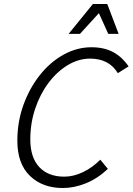

<svg xmlns="http://www.w3.org/2000/svg" viewBox="-20 -935 665 963"><path d="M67 -229Q67 -324 97.5 -408.5Q128 -493 180 -558.5Q232 -624 299 -661Q366 -698 439 -698Q501 -698 546 -674.5Q591 -651 625 -602L571 -568Q527 -641 432 -641Q374 -641 320 -608.5Q266 -576 223.5 -519.5Q181 -463 156.5 -390Q132 -317 132 -236Q132 -145 177 -97Q222 -49 302 -49Q349 -49 396 -71.5Q443 -94 483 -134L521 -88Q469 -39 410.5 -15.5Q352 8 295 8Q193 8 130 -53Q67 -114 67 -229ZM324 -765 446 -915H518L575 -765H523L476 -869L381 -765Z"/></svg>

Font: Radio Canada Light
Style: Italic
Weight: 300
Italic angle: -12°
Designer: Charles Daoud, Etienne Aubert Bonn, Alexandre Saumier Demers, Jacques Le Bailly
Foundry: Radio-Canada
Version: Version 2.104; ttfautohint (v1.8.4.7-5d5b);gftools[0.9.28.de